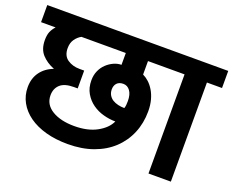

<svg xmlns="http://www.w3.org/2000/svg" viewBox="-115 -816 1205 992"><g transform="rotate(20 487.5 -319.5)"><path d="M-10 -545V-639H717V-545H578V-471Q595 -463 611 -448.5Q627 -434 640 -412.5Q653 -391 660.5 -363Q668 -335 668 -301Q668 -236 645 -181Q622 -126 579 -85.5Q536 -45 474 -22.5Q412 0 334 0Q267 0 213 -15Q159 -30 120.5 -57.5Q82 -85 61 -123Q40 -161 40 -206Q40 -255 65 -289.5Q90 -324 135 -341Q92 -358 66 -387Q40 -416 40 -465Q40 -493 47.5 -511Q55 -529 70 -545ZM337 -352Q337 -381 347.5 -404.5Q358 -428 375.5 -444.5Q393 -461 414 -470.5Q435 -480 456 -480V-545H212Q192 -534 178.5 -514.5Q165 -495 165 -466Q165 -424 193 -405Q221 -386 259 -386H285V-288H264Q213 -288 189 -266Q165 -244 165 -207Q165 -156 212 -127.5Q259 -99 334 -99Q408 -99 458 -126.5Q508 -154 526 -194Q494 -194 460.5 -203Q427 -212 399.5 -231.5Q372 -251 354.5 -281Q337 -311 337 -352ZM551 -315Q551 -351 536.5 -371Q522 -391 499 -391Q476 -391 464 -378Q452 -365 452 -344Q452 -326 460 -312.5Q468 -299 481 -291Q494 -283 511 -279Q528 -275 546 -275Q549 -283 550 -293.5Q551 -304 551 -315Z M779 -545H697V-639H985V-545H902V0H779Z"/></g></svg>

Font: Ek Mukta
Style: Bold
Weight: 700
Designer: Girish Dalvi and Yashodeep Gholap
Foundry: Ek Type
Version: Version 2.538;PS 1.002;hotconv 16.6.51;makeotf.lib2.5.65220;